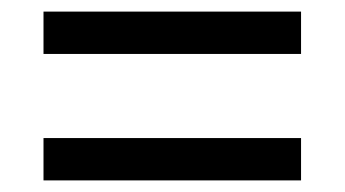

<svg xmlns="http://www.w3.org/2000/svg" viewBox="-20 -464 594 331"><path d="M499 -444V-371H55V-444ZM499 -226V-153H55V-226Z"/></svg>

Font: Georama Extended
Style: Regular
Weight: 400
Width: 7
Designer: Jean-Baptiste Levee
Foundry: Production Type
Version: Version 1.000